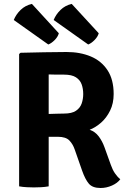

<svg xmlns="http://www.w3.org/2000/svg" viewBox="-20 -955 653 984"><path d="M562.5 -473Q562.5 -425 544.2 -388Q526 -351 497.8 -326.2Q469.5 -301.5 439.5 -290Q467.5 -280.5 486 -256Q504.5 -231.5 516 -199L548 -110Q556.5 -85.5 568.8 -67.2Q581 -49 596.5 -36.5Q582.5 -17 554 -4.2Q525.5 8.5 495.5 8.5Q454 8.5 435.2 -13.8Q416.5 -36 401 -80L363 -188.5Q354 -215.5 335.8 -234.8Q317.5 -254 276.5 -254H167.5V-368.5Q187 -369.5 215.8 -370.5Q244.5 -371.5 270.5 -372.2Q296.5 -373 308.5 -373Q348 -373 369.2 -387.2Q390.5 -401.5 398.5 -424.5Q406.5 -447.5 406.5 -473Q406.5 -500 398.5 -522.5Q390.5 -545 369.2 -558.8Q348 -572.5 308.5 -572.5Q298 -572.5 285 -572.5Q272 -572.5 258 -572.8Q244 -573 229.5 -573.5V0Q210.5 3.5 190 4.5Q169.5 5.5 153.5 5.5Q139.5 5.5 118 4.5Q96.5 3.5 78 0V-678L85 -684.5Q148 -686 206.5 -687.2Q265 -688.5 321 -688.5Q390.5 -688.5 445 -665.8Q499.5 -643 531 -595.2Q562.5 -547.5 562.5 -473ZM143.5 -935 281.5 -784.5Q276.5 -766 260 -749.5Q243.5 -733 227.5 -727L50.5 -852.5Q62 -881 85.5 -904Q109 -927 143.5 -935ZM347.5 -935 486 -784.5Q481 -766.5 464.5 -749.8Q448 -733 432 -727L255 -852.5Q266.5 -881 290 -904Q313.5 -927 347.5 -935Z"/></svg>

Font: Signika Negative
Style: Bold
Weight: 700
Designer: Anna Giedry
Foundry: Anna Giedry
Version: Version 2.001